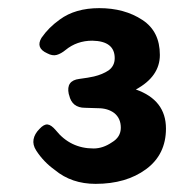

<svg xmlns="http://www.w3.org/2000/svg" viewBox="-20 -827 482 472"><path d="M215 -375Q156 -375 115 -409Q87 -429 69 -457Q60 -471 62.5 -484.5Q65 -498 77 -510Q88 -522 97 -521Q106 -520 117 -507Q153 -462 210 -462Q233 -462 255 -477Q277 -490 277 -513Q277 -536 261 -549Q245 -561 221 -561L189 -562Q157 -562 150 -593L149 -596Q142 -629 175 -633Q198 -636 211 -639Q232 -644 247 -654Q262 -665 262 -684Q262 -726 207 -727Q169 -727 141 -704Q130 -695 119.5 -692Q109 -689 96 -696Q67 -709 82 -734Q91 -747 102 -758Q113 -769 127 -779Q165 -807 224 -807Q286 -807 330 -778Q373 -750 373 -692Q373 -639 314 -607Q388 -581 388 -511Q388 -447 339 -411Q290 -375 215 -375Z"/></svg>

Font: MaokenZhuyuanTi
Style: Regular
Weight: 400
Designer: Fontworks Inc & LongZhuTi team: ZERO子、时光羊、荆南、频凡、刘鹏、Little White Dog、帆影Magmeta、奈白不弍、白日月球、ChaoTawei、雨三（排名不分先后）
Version: Version 1.000; 20230222